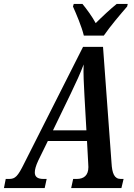

<svg xmlns="http://www.w3.org/2000/svg" viewBox="-60 -951 677 971"><path d="M364 -771H465C498 -819 550 -880 583 -918L586 -931H530C501 -908 456 -866 424 -834C407 -866 377 -907 357 -931H313L309 -918C326 -880 353 -817 364 -771ZM176 -46H160C131 -46 116 -56 116 -79C116 -93 121 -112 133 -138L182 -238H380L386 -127C386 -121 387 -113 387 -106C387 -64 364 -46 328 -46H310L300 0H554L565 -46H551C518 -46 507 -74 504 -127L461 -714H360L62 -124C30 -59 17 -46 -14 -46H-31L-40 0H166ZM298 -478C328 -541 345 -577 363 -625C361 -577 364 -528 367 -469L377 -292H208Z"/></svg>

Font: Noto Serif Condensed Semi
Style: Italic
Weight: 600
Width: 3
Italic angle: -12°
Designer: Monotype Design Team
Foundry: Monotype Imaging Inc.
Version: Version 1.901